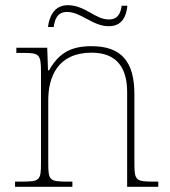

<svg xmlns="http://www.w3.org/2000/svg" viewBox="-20 -720 657 740"><path d="M399 -619C452 -619 467 -659 471 -698H449C445 -671 436 -645 399 -645C347 -645 308 -700 241 -700C186 -700 169 -651 165 -616H187C191 -643 199 -674 239 -674C292 -674 337 -619 399 -619ZM38 0H259V-20H243C170 -20 166 -24 166 -94V-334C166 -423 202 -517 333 -517C434 -517 470 -454 470 -365V0H590V-20H575C502 -20 498 -24 498 -94V-357C498 -482 448 -542 333 -542C259 -542 209 -520 169 -449H165L162 -536H43V-516H71C131 -516 138 -511 138 -442V-94C138 -24 134 -20 61 -20H38Z"/></svg>

Font: Noto Serif Sinhala Thin
Style: Regular
Weight: 100
Designer: Jelle Bosma - Monotype Design Team
Foundry: Monotype Imaging Inc.
Version: Version 2.007